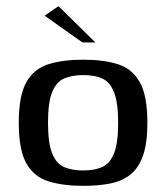

<svg xmlns="http://www.w3.org/2000/svg" viewBox="-20 -598 539 624"><path d="M251 6Q185 6 138 -8.5Q91 -23 66 -66.5Q41 -110 41 -199Q41 -288 66 -331.5Q91 -375 138 -389.5Q185 -404 251 -404Q316 -404 362.5 -389.5Q409 -375 434 -331.5Q459 -288 459 -199Q459 -132 444.5 -91.5Q430 -51 403 -30Q376 -9 337.5 -1.5Q299 6 251 6ZM251 -44Q287 -44 312 -55Q337 -66 350.5 -99.5Q364 -133 364 -199Q364 -265 350.5 -298.5Q337 -332 312 -343Q287 -354 251 -354Q214 -354 188.5 -343Q163 -332 149.5 -298.5Q136 -265 136 -199Q136 -133 149.5 -99.5Q163 -66 188.5 -55Q214 -44 251 -44ZM248 -460 125 -547 170 -578 290 -460Z"/></svg>

Font: Genos Medium
Style: Regular
Weight: 500
Designer: Robert E. Leuschke
Foundry: Robert E. Leuschke
Version: Version 1.010; ttfautohint (v1.8.3)